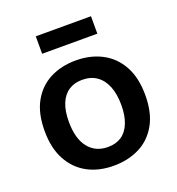

<svg xmlns="http://www.w3.org/2000/svg" viewBox="-132 -821 868 941"><g transform="rotate(-20 302.5 -350.5)"><path d="M303 13Q225 13 166.5 -18.5Q108 -50 74.5 -111.5Q41 -173 41 -263Q41 -355 75 -415.5Q109 -476 168 -506Q227 -536 302 -536Q378 -536 437.5 -505Q497 -474 531 -412.5Q565 -351 565 -260Q565 -168 530.5 -107Q496 -46 436.5 -16.5Q377 13 303 13ZM307 -83Q349 -83 378 -102.5Q407 -122 422.5 -161Q438 -200 438 -254Q438 -311 422 -351.5Q406 -392 375 -414Q344 -436 299 -436Q258 -436 228.5 -416.5Q199 -397 183.5 -359Q168 -321 168 -265Q168 -177 205 -130Q242 -83 307 -83ZM159 -623V-714H447V-623Z"/></g></svg>

Font: Bricolage Grotesque 16pt SemiBold
Style: Regular
Weight: 600
Version: Version 1.001;gftools[0.9.33.dev8+g029e19f]